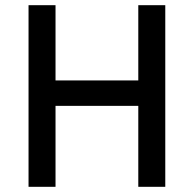

<svg xmlns="http://www.w3.org/2000/svg" viewBox="-20 -720 747 740"><path d="M513 0V-312H194V0H90V-700H194V-410H513V-700H617V0Z"/></svg>

Font: Overpass Light
Style: Bold
Weight: 600
Designer: Delve Withrington, Thomas Jockin
Foundry: Delve Fonts
Version: Version 3.000;DELV;Overpass